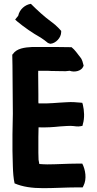

<svg xmlns="http://www.w3.org/2000/svg" viewBox="-20 -983 508 1001"><path d="M44 -693C44 -675 45 -659 45 -643C45 -560 47 -474 47 -391C47 -356 45 -318 45 -281V-197C45 -174 47 -139 47 -117C48 -84 50 -54 56 -27C98 -9 146 -2 206 -2C262 -2 325 -6 378 -6H411L415 -14C434 -50 425 -99 409 -130H381C332 -130 275 -126 226 -126C213 -126 200 -127 185 -128C184 -131 183 -139 181 -150C181 -158 180 -179 180 -187V-268C180 -284 181 -301 181 -319H186C224 -318 257 -320 294 -324C312 -325 345 -328 361 -326C372 -325 385 -322 400 -325L410 -327L412 -336C422 -369 419 -407 412 -437L409 -447L398 -448C376 -450 355 -452 327 -450C278 -448 235 -442 187 -444H181C181 -446 180 -448 180 -450V-492C180 -520 179 -576 179 -603C179 -606 180 -608 179 -614H213C225 -614 237 -614 246 -613H247C267 -613 284 -612 305 -612C316 -611 330 -612 343 -614C371 -604 405 -614 414 -636L416 -641C412 -656 409 -673 398 -685C385 -701 371 -723 353 -737H347C303 -738 259 -738 213 -738H148C109 -736 67 -731 47 -701L44 -698ZM59 -881 70 -871C105 -842 149 -811 192 -787C198 -783 206 -778 211 -774L230 -759L241 -755H244C270 -757 299 -786 299 -816V-822L287 -835C275 -848 262 -859 248 -869C212 -895 173 -931 141 -963C112 -959 82 -935 75 -901Z"/></svg>

Font: Hussar Pisanka
Style: Bd
Weight: 700
Designer: Robert Jablonski
Foundry: Cannot Into Space Fonts
Version: Version 1.070